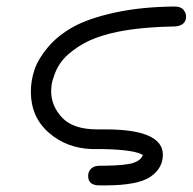

<svg xmlns="http://www.w3.org/2000/svg" viewBox="-20 -455 588 586"><path d="M74.2 -174.8Q74.2 -209 85.2 -241.9Q96.2 -274.9 126 -310.5Q155.8 -346.2 202.9 -372.6Q250 -398.9 330.1 -416.5Q410.2 -434.1 512.2 -435.1Q532.2 -435.1 540 -425Q547.9 -415 547.9 -404.8Q547.9 -374 506.8 -374H502.9Q373 -371.1 293 -346.2Q250 -333 218.5 -312Q187 -291 171.4 -272Q155.8 -252.9 147.5 -230.5Q139.2 -208 137.7 -197Q136.2 -186 136.2 -175.8Q136.2 -131.8 169.7 -95.9Q203.1 -60.1 276.9 -60.1H301.8Q476.6 -60.1 477.1 17.1Q477.1 58.1 439.9 84Q401.9 110.8 300.8 110.8H283.2Q249 110.8 249 82Q249 68.8 258.1 59.8Q267.1 50.8 285.2 50.8H299.8Q364.7 49.8 387.5 42Q410.2 34.2 416 18.1Q391.1 2 293.9 0H262.2Q184.1 -2 129.2 -49.8Q74.2 -97.7 74.2 -174.8Z"/></svg>

Font: CMU Typewriter Text
Style: LightOblique
Weight: 200
Italic angle: -9.46001°
Version: Version 0.7.0